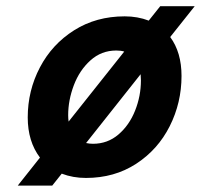

<svg xmlns="http://www.w3.org/2000/svg" viewBox="-20 -555 641 612"><path d="M377.4 -502.9Q418.9 -502.9 454.1 -489.3L490.7 -535.2H600.6L522.5 -437Q558.6 -388.2 558.6 -313Q558.6 -227.5 521 -152.8Q483.4 -78.1 414.1 -33Q344.7 12.2 253.9 12.2Q212.4 12.2 176.8 -1.5L146.5 36.6H36.6L107.4 -52.7Q68.4 -104 68.4 -180.7Q68.4 -266.1 107.2 -340.1Q146 -414.1 216.3 -458.5Q286.6 -502.9 377.4 -502.9ZM197.3 -188Q197.3 -177.2 198.7 -167.5L376 -390.6Q365.7 -394 350.6 -394Q303.2 -394 268.3 -362.5Q233.4 -331.1 215.3 -283.2Q197.3 -235.4 197.3 -188ZM276.4 -96.7Q322.8 -96.7 357.4 -126.2Q392.1 -155.8 410.6 -202.4Q429.2 -249 429.2 -298.8Q429.2 -305.7 428.2 -318.4L254.4 -99.1Q265.6 -96.7 276.4 -96.7Z"/></svg>

Font: Lesson One
Style: Bold Italic
Weight: 700
Italic angle: -14°
Designer: But Ko, Victor Gaultney, Annie Olsen, Julie Remington, Don Collingsworth, Eric Hays, Becca Hirsbrunner
Version: Version 1.100